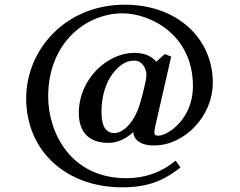

<svg xmlns="http://www.w3.org/2000/svg" viewBox="-20 -641 1028 821"><path d="M640 -75C640 -86 647 -115 653 -141L712 -399L685 -410L648 -377C631 -398 602 -415 554 -415C439 -415 317 -303 317 -158C317 -117 328 -30 444 -30C468 -30 509 -38 550 -76C550 -55 568 -19 638 -19C772 -19 890 -147 890 -287C890 -476 739 -621 513 -621C260 -621 92 -428 92 -221C92 7 265 160 502 160C625 160 688 124 752 75L731 46C669 97 598 121 521 121C277 121 186 -80 186 -228C186 -459 349 -584 504 -584C621 -584 805 -494 805 -273C805 -129 695 -61 658 -61C647 -61 640 -62 640 -75ZM606 -320C606 -296 587 -226 577 -193C550 -107 500 -72 470 -72C423 -72 414 -117 414 -164C414 -227 431 -295 476 -343C511 -381 543 -382 557 -382C582 -382 606 -355 606 -320Z"/></svg>

Font: Libertinus Serif Semibold
Style: Regular
Weight: 600
Designer: Philipp H. Poll, Khaled Hosny
Foundry: Caleb Maclennan
Version: Version 7.050;RELEASE